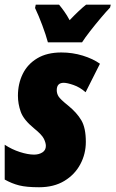

<svg xmlns="http://www.w3.org/2000/svg" viewBox="-22 -786 491 816"><path d="M144 9.8Q90.8 9.8 59.6 2Q28.3 -5.9 -2 -22.9V-170.9Q28.3 -150.9 62.5 -139.9Q96.7 -128.9 123 -128.9Q143.1 -128.9 158 -138.2Q172.9 -147.5 172.9 -166Q172.9 -178.7 164.6 -196Q156.2 -213.4 123 -240.2Q78.1 -276.9 66.2 -310.8Q54.2 -344.7 54.2 -378.9Q54.2 -430.2 74.7 -471.9Q95.2 -513.7 136.5 -538.3Q177.7 -563 238.8 -563Q286.1 -563 329.8 -549.6Q373.5 -536.1 402.8 -515.1L341.8 -394Q317.4 -415.5 290.3 -424.8Q263.2 -434.1 249 -434.1Q219.2 -434.1 219.2 -402.8Q219.2 -388.7 226.6 -376.5Q233.9 -364.3 268.1 -336.9Q304.2 -307.6 323.5 -275.1Q342.8 -242.7 342.8 -183.1Q342.8 -131.8 319.3 -87.9Q295.9 -43.9 251.5 -17.1Q207 9.8 144 9.8ZM181.6 -606Q172.9 -638.2 157.7 -678.7Q142.6 -719.2 127 -752L129.9 -766.1H229Q239.3 -753.9 251 -737.5Q262.7 -721.2 273.9 -700.2Q295.4 -722.7 312.7 -739Q330.1 -755.4 343.8 -766.1H448.7L445.8 -753.9Q430.2 -737.8 406.5 -709.7Q382.8 -681.6 360.6 -653.1Q338.4 -624.5 326.7 -606Z"/></svg>

Font: Open Sans Condensed ExtraBold
Style: Italic
Weight: 800
Width: 3
Italic angle: -12°
Designer: Monotype Design Team
Foundry: Monotype Imaging Inc.
Version: Version 3.003; ttfautohint (v1.8.4)